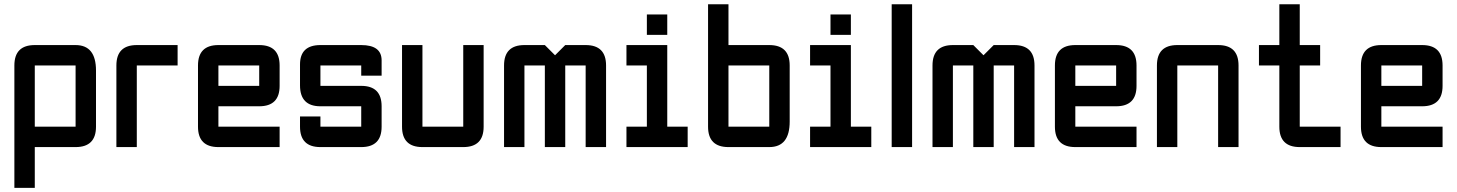

<svg xmlns="http://www.w3.org/2000/svg" viewBox="-20 -704 6974 919"><path d="M48.8 -390.6Q48.8 -488.3 146.5 -488.3H341.8Q439.5 -488.3 439.5 -366.2V-97.7Q439.5 0 341.8 0H146.5V195.3H48.8ZM341.8 -390.6H146.5V-97.7H341.8Z M634.8 -488.3H830.1V-390.6H634.8V0H537.1V-390.6Q537.1 -488.3 634.8 -488.3Z M1025.4 -488.3H1220.7Q1318.4 -488.3 1318.4 -390.6V-293Q1318.4 -195.3 1220.7 -195.3H1025.4V-97.7H1318.4V0H1025.4Q927.7 0 927.7 -97.7V-390.6Q927.7 -488.3 1025.4 -488.3ZM1220.7 -390.6H1025.4V-293H1220.7Z M1416 -146.5H1513.7V-97.7H1709V-195.3H1513.7Q1416 -195.3 1416 -295.4V-395.5Q1416 -488.3 1513.7 -488.3H1709Q1806.6 -488.3 1806.6 -415V-341.8H1709V-390.6H1513.7V-293H1709Q1806.6 -293 1806.6 -195.3V-97.7Q1806.6 0 1709 0H1513.7Q1416 0 1416 -97.7Z M2197.3 -488.3H2294.9V-97.7Q2294.9 0 2197.3 0H2002Q1904.3 0 1904.3 -97.7V-488.3H2002V-97.7H2197.3Z M2587.9 -390.6H2490.2V0H2392.6V-390.6Q2392.6 -488.3 2490.2 -488.3H2587.9L2636.7 -439.5L2685.5 -488.3H2783.2Q2880.9 -488.3 2880.9 -390.6V0H2783.2V-390.6H2685.5V0H2587.9Z M3076.2 -537.1V-634.8H3173.8V-537.1ZM2978.5 0V-97.7H3076.2V-390.6H2978.5V-488.3H3173.8V-97.7H3271.5V0Z M3369.1 -683.6H3466.8V-488.3H3662.1Q3759.8 -488.3 3759.8 -390.6V-122.1Q3759.8 0 3662.1 0H3466.8Q3369.1 0 3369.1 -97.7ZM3662.1 -390.6H3466.8V-97.7H3662.1Z M3955.1 -537.1V-634.8H4052.7V-537.1ZM3857.4 0V-97.7H3955.1V-390.6H3857.4V-488.3H4052.7V-97.7H4150.4V0Z M4248 -683.6H4345.7V0H4248Z M4638.7 -390.6H4541V0H4443.4V-390.6Q4443.4 -488.3 4541 -488.3H4638.7L4687.5 -439.5L4736.3 -488.3H4834Q4931.6 -488.3 4931.6 -390.6V0H4834V-390.6H4736.3V0H4638.7Z M5127 -488.3H5322.3Q5419.9 -488.3 5419.9 -390.6V-293Q5419.9 -195.3 5322.3 -195.3H5127V-97.7H5419.9V0H5127Q5029.3 0 5029.3 -97.7V-390.6Q5029.3 -488.3 5127 -488.3ZM5322.3 -390.6H5127V-293H5322.3Z M5810.5 -390.6H5615.2V0H5517.6V-390.6Q5517.6 -488.3 5615.2 -488.3H5810.5Q5908.2 -488.3 5908.2 -390.6V0H5810.5Z M6201.2 0Q6103.5 0 6103.5 -97.7V-390.6H6005.9V-488.3H6103.5V-683.6H6201.2V-488.3H6298.8V-390.6H6201.2V-97.7H6396.5V0Z M6591.8 -488.3H6787.1Q6884.8 -488.3 6884.8 -390.6V-293Q6884.8 -195.3 6787.1 -195.3H6591.8V-97.7H6884.8V0H6591.8Q6494.1 0 6494.1 -97.7V-390.6Q6494.1 -488.3 6591.8 -488.3ZM6787.1 -390.6H6591.8V-293H6787.1Z"/></svg>

Font: BabelStone Runic Staveless Rule
Style: Regular
Weight: 400
Designer: Andrew West
Foundry: BabelStone
Version: Version 3.002 March 14, 2022